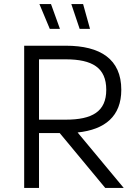

<svg xmlns="http://www.w3.org/2000/svg" viewBox="-20 -925 679 945"><path d="M99 0H172V-270H274L498 0H589L362 -273C497 -287 577 -353 577 -483C577 -634 474 -700 304 -700H99ZM303 -336H172V-633H303C434 -633 503 -592 503 -483C503 -376 434 -336 303 -336ZM372 -783H423L389 -905H331ZM225 -783H275L231 -905H174Z"/></svg>

Font: Chess Sans
Style: Regular
Weight: 400
Designer: Wolf Bōese
Foundry: Wolf Bōese
Version: Version 7.223;Glyphs 3.3 (3306)